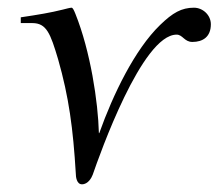

<svg xmlns="http://www.w3.org/2000/svg" viewBox="-20 -461 568 499"><path d="M237 -115C235 -196 215 -328 176 -425C172 -435 169 -441 166 -441C162 -441 151 -438 143 -436C111 -428 81 -423 34 -416V-401H64C101 -401 111 -374 131 -307C159 -209 170 -127 177 -10C177 -2 179 18 193 18C209 18 218 1 221 -7C239 -59 349 -371 439 -371C455 -371 459 -352 480 -352C507 -352 528 -365 528 -398C528 -422 507 -441 484 -441C452 -441 429 -428 396 -396C330 -332 274 -216 238 -115Z"/></svg>

Font: XITS
Style: Italic
Weight: 400
Italic angle: -16.33°
Designer: MicroPress Inc., with final additions and corrections provided by Coen Hoffman, Elsevier (retired)
Version: Version 1.302